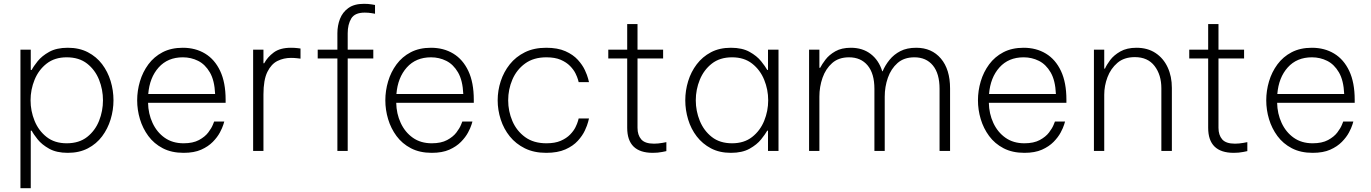

<svg xmlns="http://www.w3.org/2000/svg" viewBox="-20 -790 7175 1005"><path d="M87 195V-530H141V-424H146Q155 -442 177 -469.5Q199 -497 237.5 -518.5Q276 -540 335 -540Q395 -540 440 -516.5Q485 -493 514.5 -454Q544 -415 559 -366Q574 -317 574 -265Q574 -214 559 -165Q544 -116 514.5 -76.5Q485 -37 440 -13.5Q395 10 335 10Q276 10 237.5 -11.5Q199 -33 177 -60.5Q155 -88 146 -106H141V195ZM140 -265Q140 -209 161 -157.5Q182 -106 224 -73Q266 -40 329 -40Q394 -40 436 -73Q478 -106 498.5 -157.5Q519 -209 519 -265Q519 -321 498.5 -372.5Q478 -424 436 -457Q394 -490 329 -490Q266 -490 224 -457Q182 -424 161 -372.5Q140 -321 140 -265Z M941 10Q878 10 832 -14Q786 -38 756.5 -78Q727 -118 712.5 -166.5Q698 -215 698 -265Q698 -315 712.5 -364Q727 -413 756.5 -453Q786 -493 831 -516.5Q876 -540 937 -540Q1003 -540 1053.5 -509.5Q1104 -479 1132.5 -418.5Q1161 -358 1161 -268V-252H755Q756 -195 778.5 -146.5Q801 -98 842 -69Q883 -40 941 -40Q990 -40 1021.5 -57Q1053 -74 1070 -96.5Q1087 -119 1094 -136.5Q1101 -154 1101 -154H1154Q1154 -154 1149 -137.5Q1144 -121 1131 -96.5Q1118 -72 1094 -47.5Q1070 -23 1033 -6.5Q996 10 941 10ZM756 -298H1106Q1103 -369 1078.5 -411Q1054 -453 1017 -471.5Q980 -490 937 -490Q858 -490 810.5 -437Q763 -384 756 -298Z M1305 0V-530H1359V-459H1363Q1380 -491 1413 -515.5Q1446 -540 1503 -540Q1523 -540 1538 -538Q1553 -536 1553 -536V-483Q1553 -483 1537 -485Q1521 -487 1503 -487Q1465 -487 1432.5 -471Q1400 -455 1379.5 -413.5Q1359 -372 1359 -295V0Z M1746 0V-484H1643V-530H1746V-616Q1746 -656 1759.5 -691Q1773 -726 1803.5 -748Q1834 -770 1885 -770Q1908 -770 1925.5 -767Q1943 -764 1943 -764V-718Q1943 -718 1926 -721Q1909 -724 1889 -724Q1837 -724 1818.5 -693Q1800 -662 1800 -616V-530H1934V-484H1800V0Z M2240 10Q2177 10 2131 -14Q2085 -38 2055.5 -78Q2026 -118 2011.5 -166.5Q1997 -215 1997 -265Q1997 -315 2011.5 -364Q2026 -413 2055.5 -453Q2085 -493 2130 -516.5Q2175 -540 2236 -540Q2302 -540 2352.5 -509.5Q2403 -479 2431.5 -418.5Q2460 -358 2460 -268V-252H2054Q2055 -195 2077.5 -146.5Q2100 -98 2141 -69Q2182 -40 2240 -40Q2289 -40 2320.5 -57Q2352 -74 2369 -96.5Q2386 -119 2393 -136.5Q2400 -154 2400 -154H2453Q2453 -154 2448 -137.5Q2443 -121 2430 -96.5Q2417 -72 2393 -47.5Q2369 -23 2332 -6.5Q2295 10 2240 10ZM2055 -298H2405Q2402 -369 2377.5 -411Q2353 -453 2316 -471.5Q2279 -490 2236 -490Q2157 -490 2109.5 -437Q2062 -384 2055 -298Z M2839 10Q2775 10 2727.5 -13.5Q2680 -37 2648.5 -76Q2617 -115 2601 -164.5Q2585 -214 2585 -265Q2585 -316 2601 -365Q2617 -414 2648.5 -453.5Q2680 -493 2727.5 -516.5Q2775 -540 2839 -540Q2899 -540 2939.5 -522Q2980 -504 3004.5 -477Q3029 -450 3041.5 -423Q3054 -396 3058.5 -378Q3063 -360 3063 -360H3009Q3009 -360 3005.5 -373Q3002 -386 2992.5 -405.5Q2983 -425 2964 -444.5Q2945 -464 2915 -477Q2885 -490 2840 -490Q2773 -490 2728.5 -457.5Q2684 -425 2662 -373.5Q2640 -322 2640 -265Q2640 -208 2662 -156.5Q2684 -105 2728.5 -72.5Q2773 -40 2840 -40Q2885 -40 2915 -53Q2945 -66 2964 -85.5Q2983 -105 2992.5 -124.5Q3002 -144 3005.5 -157Q3009 -170 3009 -170H3063Q3063 -170 3058.5 -152Q3054 -134 3041.5 -107Q3029 -80 3004.5 -53Q2980 -26 2939.5 -8Q2899 10 2839 10Z M3397 10Q3263 10 3263 -121V-484H3164V-530H3263V-664H3317V-530H3451V-484H3317V-121Q3317 -83 3336.5 -60.5Q3356 -38 3403 -38Q3425 -38 3446.5 -42Q3468 -46 3468 -46V1Q3468 1 3446 5.5Q3424 10 3397 10Z M3806 -540Q3865 -540 3903.5 -518.5Q3942 -497 3964 -469.5Q3986 -442 3996 -424H4000V-530H4055V0H4000V-106H3996Q3986 -88 3964 -60.5Q3942 -33 3903.5 -11.5Q3865 10 3806 10Q3746 10 3701.5 -13.5Q3657 -37 3627 -76Q3597 -115 3582 -164.5Q3567 -214 3567 -265Q3567 -316 3582 -365Q3597 -414 3627 -453.5Q3657 -493 3701.5 -516.5Q3746 -540 3806 -540ZM3812 -490Q3748 -490 3706 -457Q3664 -424 3643 -372.5Q3622 -321 3622 -265Q3622 -209 3643 -157.5Q3664 -106 3706 -73Q3748 -40 3812 -40Q3875 -40 3917 -73Q3959 -106 3980 -157.5Q4001 -209 4001 -265Q4001 -321 3980 -372.5Q3959 -424 3917 -457Q3875 -490 3812 -490Z M4215 0V-530H4269V-435H4273Q4282 -453 4301 -478Q4320 -503 4352.5 -521.5Q4385 -540 4434 -540Q4495 -540 4537.5 -507.5Q4580 -475 4598 -417H4600Q4613 -448 4636 -476.5Q4659 -505 4693 -522.5Q4727 -540 4776 -540Q4857 -540 4905 -483.5Q4953 -427 4953 -327V0H4898V-325Q4898 -405 4863 -447.5Q4828 -490 4766 -490Q4712 -490 4678 -460Q4644 -430 4627.5 -383Q4611 -336 4611 -284V0H4557V-325Q4557 -405 4521.5 -447.5Q4486 -490 4424 -490Q4370 -490 4336 -460Q4302 -430 4285.5 -383Q4269 -336 4269 -284V0Z M5342 10Q5279 10 5233 -14Q5187 -38 5157.5 -78Q5128 -118 5113.5 -166.5Q5099 -215 5099 -265Q5099 -315 5113.5 -364Q5128 -413 5157.5 -453Q5187 -493 5232 -516.5Q5277 -540 5338 -540Q5404 -540 5454.5 -509.5Q5505 -479 5533.5 -418.5Q5562 -358 5562 -268V-252H5156Q5157 -195 5179.5 -146.5Q5202 -98 5243 -69Q5284 -40 5342 -40Q5391 -40 5422.5 -57Q5454 -74 5471 -96.5Q5488 -119 5495 -136.5Q5502 -154 5502 -154H5555Q5555 -154 5550 -137.5Q5545 -121 5532 -96.5Q5519 -72 5495 -47.5Q5471 -23 5434 -6.5Q5397 10 5342 10ZM5157 -298H5507Q5504 -369 5479.5 -411Q5455 -453 5418 -471.5Q5381 -490 5338 -490Q5259 -490 5211.5 -437Q5164 -384 5157 -298Z M5706 0V-530H5760V-431H5764Q5772 -450 5791 -475.5Q5810 -501 5844 -520.5Q5878 -540 5929 -540Q5987 -540 6028.5 -512.5Q6070 -485 6092 -437.5Q6114 -390 6114 -330V0H6059V-328Q6059 -398 6023.5 -444.5Q5988 -491 5920 -491Q5864 -491 5829 -461Q5794 -431 5777 -386Q5760 -341 5760 -294V0Z M6438 10Q6304 10 6304 -121V-484H6205V-530H6304V-664H6358V-530H6492V-484H6358V-121Q6358 -83 6377.5 -60.5Q6397 -38 6444 -38Q6466 -38 6487.5 -42Q6509 -46 6509 -46V1Q6509 1 6487 5.5Q6465 10 6438 10Z M6851 10Q6788 10 6742 -14Q6696 -38 6666.5 -78Q6637 -118 6622.5 -166.5Q6608 -215 6608 -265Q6608 -315 6622.5 -364Q6637 -413 6666.5 -453Q6696 -493 6741 -516.5Q6786 -540 6847 -540Q6913 -540 6963.5 -509.5Q7014 -479 7042.5 -418.5Q7071 -358 7071 -268V-252H6665Q6666 -195 6688.5 -146.5Q6711 -98 6752 -69Q6793 -40 6851 -40Q6900 -40 6931.5 -57Q6963 -74 6980 -96.5Q6997 -119 7004 -136.5Q7011 -154 7011 -154H7064Q7064 -154 7059 -137.5Q7054 -121 7041 -96.5Q7028 -72 7004 -47.5Q6980 -23 6943 -6.5Q6906 10 6851 10ZM6666 -298H7016Q7013 -369 6988.5 -411Q6964 -453 6927 -471.5Q6890 -490 6847 -490Q6768 -490 6720.5 -437Q6673 -384 6666 -298Z"/></svg>

Font: Be Vietnam Pro ExtraLight
Style: Regular
Weight: 200
Designer: Lam Bao, Tony Le, Vietanh Nguyen
Foundry: Yellow Type Foundry
Version: Version 1.002; ttfautohint (v1.8.3)